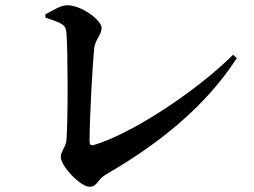

<svg xmlns="http://www.w3.org/2000/svg" viewBox="-20 -718 970 733"><path d="M322 -5C352 -5 351 -33 386 -53C586 -168 765 -312 884 -496L870 -509C726 -366 478 -205 337 -164C326 -161 322 -167 322 -179C322 -272 334 -485 340 -536C343 -565 368 -586 368 -611C368 -640 293 -698 236 -698C211 -698 178 -676 153 -663L154 -650C226 -628 232 -620 234 -588C239 -516 240 -270 234 -187C233 -158 212 -141 212 -119C212 -84 287 -5 322 -5Z"/></svg>

Font: GenRyuMin2 TW B
Style: Regular
Weight: 700
Version: Version 2.100;PS 2.1;hotconv 16.6.51;makeotf.lib2.5.65220 DE